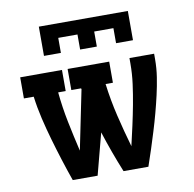

<svg xmlns="http://www.w3.org/2000/svg" viewBox="-82 -823 913 905"><g transform="rotate(-10 375.0 -370.0)"><path d="M194 0Q176 -51 159.5 -103Q143 -155 128 -207Q113 -259 100.5 -312Q88 -365 81 -419H34V-520H234V-419H198Q205 -346 219.5 -274.5Q234 -203 251 -131L309 -415Q308 -416 308 -417Q308 -418 308 -419H261V-520H460V-419H425Q435 -340 453.5 -262.5Q472 -185 494 -109V-110Q505 -157 515.5 -204.5Q526 -252 535 -300Q544 -348 550.5 -396.5Q557 -445 557 -494V-520H675V-494Q675 -451 668.5 -409Q662 -367 652.5 -325.5Q643 -284 632 -243Q621 -202 608.5 -161.5Q596 -121 583 -80.5Q570 -40 556 0H437Q417 -49 399 -98.5Q381 -148 365 -198L313 0ZM162 -600V-740H588V-600H507V-672H415V-600H335V-672H243V-600Z"/></g></svg>

Font: Iosevka Etoile
Style: Bold
Weight: 700
Designer: Belleve Invis
Foundry: Belleve Invis
Version: Version 28.1.0; ttfautohint (v1.8.4)